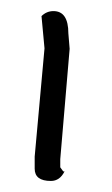

<svg xmlns="http://www.w3.org/2000/svg" viewBox="-20 -730 202 346"><path d="M76.3 -710Q103.2 -710 103.2 -669.8L105.5 -642L88.6 -443.2V-428.5L94 -421.1H96.3Q87.8 -403.9 71.7 -403.9Q42.5 -403.9 42.5 -426V-447.8L60.2 -642.8L54.8 -701Q64 -710 76.3 -710Z"/></svg>

Font: Sue Ellen Francisco 
Style: Regular
Weight: 400
Designer: Kimberly Geswein
Foundry: Kimberly Geswein
Version: Version 1.002 2007